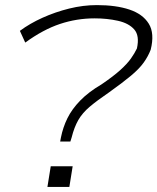

<svg xmlns="http://www.w3.org/2000/svg" viewBox="-20 -733 617 753"><path d="M216 -178 219 -194Q227 -234 244.5 -269.5Q262 -305 294.5 -338.5Q327 -372 378 -402Q425 -434 452 -458.5Q479 -483 493.5 -503.5Q508 -524 517 -543Q528 -593 506.5 -617.5Q485 -642 442.5 -651.5Q400 -661 351 -661Q281 -661 215 -639Q149 -617 79 -566L58 -612Q97 -641 147 -663.5Q197 -686 251.5 -699.5Q306 -713 360 -713Q435 -713 487.5 -695.5Q540 -678 563.5 -640Q587 -602 571 -538Q561 -512 543.5 -487.5Q526 -463 493 -435.5Q460 -408 408 -371Q361 -339 332 -314.5Q303 -290 287 -262Q271 -234 261 -194L256 -178ZM166 0 179 -81H265L252 0Z"/></svg>

Font: Nunito Sans 7pt Expanded ExtraLight
Style: Italic
Weight: 250
Width: 7
Italic angle: -9°
Designer: Vernon Adams
Foundry: Vernon Adams
Version: Version 3.101;gftools[0.9.27]